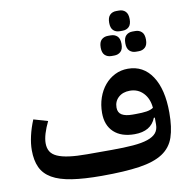

<svg xmlns="http://www.w3.org/2000/svg" viewBox="-99 -1044 1130 1152"><g transform="rotate(-10 465.5 -467.5)"><path d="M429 12Q321 12 246.5 0.5Q172 -11 126.5 -37.5Q81 -64 61 -107Q41 -150 41 -212Q41 -252 51.5 -298.5Q62 -345 82 -393L168 -368Q150 -331 140 -298Q130 -265 130 -239Q130 -209 142.5 -188.5Q155 -168 183 -155.5Q211 -143 255.5 -137Q300 -131 364 -131H513Q589 -131 644 -135.5Q699 -140 734 -152Q769 -164 785.5 -184Q802 -204 802 -235V-277H796Q766 -200 666 -200Q585 -200 540 -242Q495 -284 495 -359Q495 -409 510 -452Q525 -495 551.5 -526.5Q578 -558 614 -576Q650 -594 693 -594Q787 -594 840 -514Q893 -434 893 -292Q893 -201 873 -142Q853 -83 801 -49Q749 -15 659 -1.5Q569 12 429 12ZM694 -318Q734 -318 759.5 -322Q785 -326 801 -337Q796 -394 763.5 -428Q731 -462 682 -462Q639 -462 612.5 -438Q586 -414 586 -376Q586 -345 608.5 -331.5Q631 -318 673 -318ZM759 -686Q736 -686 720.5 -700.5Q705 -715 705 -747Q705 -780 720.5 -794.5Q736 -809 759 -809H777Q800 -809 815.5 -794.5Q831 -780 831 -747Q831 -715 815.5 -700.5Q800 -686 777 -686ZM610 -686Q586 -686 570.5 -700.5Q555 -715 555 -747Q555 -780 570.5 -794.5Q586 -809 610 -809H627Q651 -809 666.5 -794.5Q682 -780 682 -747Q682 -715 666.5 -700.5Q651 -686 627 -686ZM685 -824Q661 -824 646 -838.5Q631 -853 631 -885Q631 -917 646 -932Q661 -947 685 -947H702Q726 -947 741 -932Q756 -917 756 -885Q756 -853 741 -838.5Q726 -824 702 -824Z"/></g></svg>

Font: IBM Plex Sans Arabic SemiBold
Style: Regular
Weight: 600
Designer: Mike Abbink, Paul van der Laan, Pieter van Rosmalen, Wael Morcos, Khajak Apelian
Foundry: Bold Monday
Version: Version 1.1